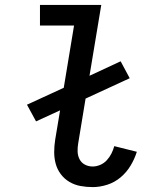

<svg xmlns="http://www.w3.org/2000/svg" viewBox="-20 -755 640 783"><path d="M358 8Q332 8 308 3.5Q284 -1 263.5 -13Q243 -25 228.5 -44Q214 -63 207.5 -86Q201 -109 201 -134.5Q201 -160 205 -185L225 -305L127 -260L90 -328L240 -397L282 -651H143V-735H393L345 -446L472 -505L509 -436L329 -353L299 -171Q296 -154 296.5 -137Q297 -120 304.5 -105.5Q312 -91 326.5 -83.5Q341 -76 358 -76Q373 -76 388.5 -82.5Q404 -89 415.5 -101.5Q427 -114 434.5 -129Q442 -144 446 -159L538 -136Q529 -107 512.5 -79.5Q496 -52 471.5 -31.5Q447 -11 417 -1.5Q387 8 358 8Z"/></svg>

Font: Iosevka Curly Slab MdEx
Style: Italic
Weight: 500
Width: 7
Italic angle: -9°
Monospace: yes
Designer: Belleve Invis
Foundry: Belleve Invis
Version: Version 11.0.0; ttfautohint (v1.8.3)